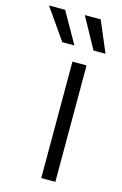

<svg xmlns="http://www.w3.org/2000/svg" viewBox="-204 -801 540 853"><g transform="rotate(15 65.5 -375.0)"><path d="M76.7 0V-535.6H141.6V0ZM154.3 -607.4 76.2 -749.5H149.4L209.5 -607.4ZM10.7 -607.4 -88.4 -749.5H-14.2L66.4 -607.4Z"/></g></svg>

Font: Inter 20pt Light
Style: Regular
Weight: 300
Version: Version 4.001;git-66647c0bb